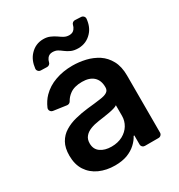

<svg xmlns="http://www.w3.org/2000/svg" viewBox="-180 -872 934 1003"><g transform="rotate(-30 287.5 -370.5)"><path d="M129.6 -7.8Q88.1 -26.6 64.3 -62.9Q40.5 -99.4 40.5 -153.1Q40.5 -199.2 57.5 -229.4Q74.6 -259.9 104 -277.7Q133.9 -296.2 170.5 -305Q207.7 -314.6 247.5 -318.9Q291.2 -323.2 325.3 -328.1Q354.8 -331.7 368.6 -340.9Q382.5 -349.4 382.5 -367.9V-370Q382.5 -410.2 358.7 -432.2Q334.5 -454.2 290.1 -454.2Q242.5 -454.2 215.2 -433.6Q195 -418.7 183.9 -398.1Q180.8 -392.4 174.9 -389.4Q169 -386.4 162.6 -387.1L83.1 -398.4Q75.3 -399.5 70.1 -405.5Q65 -411.6 65 -419Q65 -422.6 66.8 -427.2Q81.7 -461.6 105.1 -485.4Q138.5 -519.2 185 -535.5Q231.9 -552.6 289.4 -552.6Q327.8 -552.6 367.9 -543.3Q405.9 -534.4 439.3 -513.1Q471.6 -491.5 491.1 -455.6Q511 -419 511 -365.1V-20.6Q511 -12.1 504.8 -6Q498.6 0 490.1 0H408Q399.5 0 393.5 -6Q387.4 -12.1 387.4 -20.6V-74.9H383.2Q371.8 -52.6 350.1 -32.7Q328.5 -12.8 297.2 -0.7Q265.3 11 223 11Q171.5 11 129.6 -7.8ZM190.3 -101.6Q215.9 -83.5 256.4 -83.5Q294.4 -83.5 323.5 -99.1Q351.9 -114.7 367.2 -139.9Q382.8 -165.8 382.8 -195.7V-259.9Q376.1 -254.6 362.2 -250.7Q348 -246.4 330.3 -243.3L295.1 -237.6L264.9 -233.3Q235.8 -229.4 213.4 -220.5Q190 -211.3 177.6 -195.7Q164.4 -180.4 164.4 -155.2Q164.4 -119.7 190.3 -101.6ZM113.6 -635.7Q119 -683.6 145.6 -712.4Q178.3 -748.6 226.2 -748.6Q249.3 -748.6 266.3 -740.8Q283 -733.7 297.6 -723.7Q312.5 -712.7 325.6 -705.6Q339.1 -698.2 356.2 -698.2Q377.1 -698.2 388.1 -713.1Q396 -723.4 398.4 -735.4Q400.2 -742.9 406.2 -747.5Q412.3 -752.1 419.7 -751.8L455.6 -750Q464.8 -749.6 470.9 -742.9Q476.9 -736.2 475.9 -727.3Q471.2 -679.7 443.9 -650.9Q411.6 -616.1 363.6 -615.4Q338.4 -615.4 320.7 -622.9Q301.5 -631.7 290.5 -640.6Q274.1 -653.1 264.6 -658.4Q251.8 -665.8 233.7 -665.8Q214.1 -665.8 202.8 -651.3Q195 -641 192.5 -628.9Q191.1 -621.4 185 -616.8Q179 -612.2 171.5 -612.2L134.2 -613.3Q125 -613.6 119 -620.2Q112.9 -626.8 113.6 -635.7Z"/></g></svg>

Font: DeltaSans SemiBold
Style: Regular
Weight: 600
Designer: Rasmus Andersson
Foundry: rsms
Version: Version 3.012